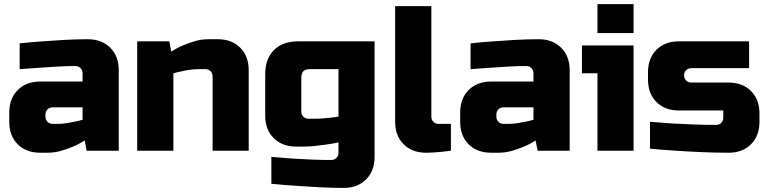

<svg xmlns="http://www.w3.org/2000/svg" viewBox="-20 -730 3718 930"><path d="M24.9 -140.1V-185.1Q24.9 -252.9 65.9 -293.9Q106.9 -335 174.8 -335H379.9V-375Q379.9 -390.1 369.9 -400.1Q359.9 -410.2 345.2 -410.2Q305.2 -410.2 258.5 -407.5Q211.9 -404.8 170.9 -401.9Q123 -397.9 75.2 -395V-520Q130.4 -525.9 187 -529.8Q235.8 -533.7 293.9 -536.9Q352.1 -540 404.8 -540Q472.7 -540 513.9 -499Q555.2 -458 555.2 -390.1V0H399.9L390.1 -49.8Q364.3 -32.7 334 -20Q308.1 -8.8 276.1 0.5Q244.1 9.8 210 9.8H174.8Q106.9 9.8 65.9 -31Q24.9 -71.8 24.9 -140.1ZM200.2 -165Q200.2 -149.9 210.2 -139.9Q220.2 -129.9 234.9 -129.9H259.8Q278.8 -129.9 299.8 -133.1Q320.8 -136.2 338.9 -140.1Q359.9 -144 379.9 -149.9V-210H234.9Q219.7 -210 210 -200Q200.2 -189.9 200.2 -174.8Z M644.5 0V-529.8H799.8L809.6 -480Q835.4 -497.1 865.7 -509.8Q891.6 -521 923.6 -530.5Q955.6 -540 989.7 -540H1034.7Q1102.5 -540 1143.6 -499Q1184.6 -458 1184.6 -390.1V0H1009.8V-359.9Q1009.8 -375 999.8 -385Q989.7 -395 974.6 -395H939.9Q920.9 -395 899.9 -392.1Q878.9 -389.2 860.8 -384.8Q839.8 -380.9 819.8 -375V0Z M1264.6 -169.9V-370.1Q1264.6 -445.3 1307.1 -487.5Q1349.6 -529.8 1424.8 -529.8H1794.4V29.8Q1794.4 97.7 1753.4 138.9Q1712.4 180.2 1644.5 180.2Q1587.4 180.2 1526.6 177Q1465.8 173.8 1413.6 169.9Q1352.5 166 1294.4 160.2V29.8Q1345.2 33.7 1396.5 38.1Q1440.4 41 1490.5 43Q1540.5 44.9 1584.5 44.9Q1599.6 44.9 1609.6 34.9Q1619.6 24.9 1619.6 9.8V-40Q1590.8 -34.2 1560.5 -29.8Q1534.7 -25.9 1505.1 -22.9Q1475.6 -20 1449.7 -20H1414.6Q1346.7 -20 1305.7 -61Q1264.6 -102.1 1264.6 -169.9ZM1439.5 -189.9Q1439.5 -174.8 1449.5 -164.8Q1459.5 -154.8 1474.6 -154.8H1499.5Q1523.4 -154.8 1544.9 -156.5Q1566.4 -158.2 1583.5 -160.2Q1602.5 -162.1 1619.6 -165V-395H1479.5Q1439.5 -395 1439.5 -355Z M1894 -140.1V-700.2H2069.3V-165Q2069.3 -149.9 2079.3 -139.9Q2089.4 -129.9 2104 -129.9H2164.1V0Q2144 2.9 2123 4.9Q2105 6.8 2084.2 8.3Q2063.5 9.8 2044.4 9.8Q1976.6 9.8 1935.3 -31Q1894 -71.8 1894 -140.1Z M2209 -140.1V-185.1Q2209 -252.9 2250 -293.9Q2291 -335 2358.9 -335H2564V-375Q2564 -390.1 2554 -400.1Q2543.9 -410.2 2529.3 -410.2Q2489.3 -410.2 2442.6 -407.5Q2396 -404.8 2355 -401.9Q2307.1 -397.9 2259.3 -395V-520Q2314.5 -525.9 2371.1 -529.8Q2419.9 -533.7 2478 -536.9Q2536.1 -540 2588.9 -540Q2656.7 -540 2698 -499Q2739.3 -458 2739.3 -390.1V0H2584L2574.2 -49.8Q2548.3 -32.7 2518.1 -20Q2492.2 -8.8 2460.2 0.5Q2428.2 9.8 2394 9.8H2358.9Q2291 9.8 2250 -31Q2209 -71.8 2209 -140.1ZM2384.3 -165Q2384.3 -149.9 2394.3 -139.9Q2404.3 -129.9 2418.9 -129.9H2443.8Q2462.9 -129.9 2483.9 -133.1Q2504.9 -136.2 2522.9 -140.1Q2543.9 -144 2564 -149.9V-210H2418.9Q2403.8 -210 2394 -200Q2384.3 -189.9 2384.3 -174.8Z M2798.8 -375V-509.8H3048.8V0H2874V-375ZM2874 -569.8V-710H3048.8V-569.8Z M3118.7 -345.2V-379.9Q3118.7 -447.8 3159.7 -488.8Q3200.7 -529.8 3268.6 -529.8H3608.4V-399.9H3328.6Q3313.5 -399.9 3303.5 -390.1Q3293.5 -380.4 3293.5 -365.2Q3293.5 -350.1 3303.5 -340.1Q3313.5 -330.1 3328.6 -330.1H3508.8Q3576.7 -330.1 3617.7 -289.1Q3658.7 -248 3658.7 -180.2V-140.1Q3658.7 -72.3 3617.7 -31.2Q3576.7 9.8 3508.8 9.8Q3444.8 9.8 3377.7 6.8Q3310.5 3.9 3254.4 0Q3189.5 -3.9 3128.4 -9.8V-140.1Q3182.6 -136.2 3237.8 -131.8Q3285.6 -128.9 3341.6 -127Q3397.5 -125 3448.7 -125Q3463.9 -125 3473.6 -135Q3483.4 -145 3483.4 -160.2V-194.8H3268.6Q3200.7 -194.8 3159.7 -235.8Q3118.7 -276.9 3118.7 -345.2Z"/></svg>

Font: Russo One
Style: Regular
Weight: 400
Designer: Jovanny lemonad
Foundry: Jovanny Lemonad
Version: Version 1.000